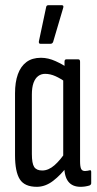

<svg xmlns="http://www.w3.org/2000/svg" viewBox="-20 -715 375 741"><path d="M122 6Q75 6 56.5 -23Q38 -52 38 -116V-355Q38 -398 49 -428.5Q60 -459 82 -475.5Q104 -492 138 -492Q166 -492 194.5 -479Q223 -466 239 -454L233 -398Q214 -412 194 -421Q174 -430 154 -430Q139 -430 127.5 -421.5Q116 -413 109.5 -395.5Q103 -378 103 -350V-121Q103 -84 112 -70.5Q121 -57 143 -57Q167 -57 190 -77Q213 -97 235 -131L241 -75Q215 -40 185 -17Q155 6 122 6ZM291 6Q228 6 228 -74V-95L224 -97V-414L229 -439V-477Q229 -486 236 -486H282Q289 -486 289 -477V-93Q289 -72 293 -63.5Q297 -55 308 -55Q313 -55 318 -56Q323 -57 327 -58Q332 -59 332 -51V-8Q332 -2 325 1Q308 6 291 6ZM136 -546Q129 -546 130 -555L158 -687Q159 -695 167 -695H218Q227 -695 224 -685L185 -553Q182 -546 175 -546Z"/></svg>

Font: Sofia Sans Extra Condensed
Style: Regular
Weight: 400
Designer: Botio Nikoltchev, Ani Petrova
Foundry: lettersoup
Version: Version 4.101